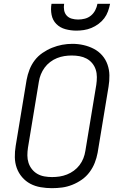

<svg xmlns="http://www.w3.org/2000/svg" viewBox="-20 -975 640 1003"><path d="M251 8Q222 8 192.5 3Q163 -2 138.5 -15Q114 -28 95.5 -49.5Q77 -71 67.5 -97.5Q58 -124 57.5 -153.5Q57 -183 62 -213L119 -558Q124 -585 134 -611Q144 -637 161 -659.5Q178 -682 202 -698.5Q226 -715 252 -725.5Q278 -736 304.5 -741Q331 -746 358 -746Q388 -746 416.5 -739.5Q445 -733 470 -720Q495 -707 513.5 -686Q532 -665 541.5 -638Q551 -611 551.5 -581.5Q552 -552 547 -522L490 -177Q485 -150 475 -124.5Q465 -99 448 -76Q431 -53 407.5 -36.5Q384 -20 357.5 -9.5Q331 1 304.5 4.5Q278 8 251 8ZM252 -50Q272 -50 291.5 -53Q311 -56 330 -63.5Q349 -71 366 -83.5Q383 -96 395.5 -112.5Q408 -129 415.5 -148Q423 -167 426 -187L483 -532Q486 -552 486 -572.5Q486 -593 480 -611.5Q474 -630 461.5 -645Q449 -660 432 -669Q415 -678 395.5 -681.5Q376 -685 355 -685Q335 -685 316 -682Q297 -679 278 -671.5Q259 -664 242 -651Q225 -638 213 -621.5Q201 -605 193.5 -586.5Q186 -568 183 -548L126 -203Q123 -183 123 -163Q123 -143 129 -124.5Q135 -106 147 -91Q159 -76 175.5 -66.5Q192 -57 212 -53.5Q232 -50 252 -50ZM379 -815Q350 -815 322 -822.5Q294 -830 274.5 -849.5Q255 -869 249.5 -897.5Q244 -926 249 -955H315Q312 -938 315 -921.5Q318 -905 328.5 -893.5Q339 -882 355 -877.5Q371 -873 388 -873Q406 -873 423.5 -877.5Q441 -882 455 -893.5Q469 -905 477.5 -921.5Q486 -938 489 -955H555Q551 -935 544 -915.5Q537 -896 524.5 -879.5Q512 -863 494.5 -850Q477 -837 457.5 -829Q438 -821 418 -818Q398 -815 379 -815Z"/></svg>

Font: Iosevka Curly Light Extended
Style: Italic
Weight: 300
Width: 7
Italic angle: -9°
Monospace: yes
Designer: Belleve Invis
Foundry: Belleve Invis
Version: Version 11.1.0; ttfautohint (v1.8.3)